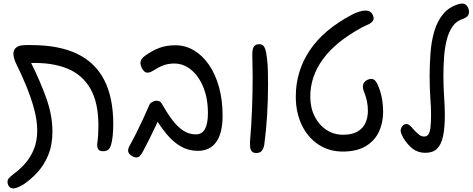

<svg xmlns="http://www.w3.org/2000/svg" viewBox="-20 -837 2641 1073"><path d="M613 -143Q613 -109 610 -79.5Q607 -50 602 -33Q597 -12 586.5 -2Q576 8 557 8Q538 8 530.5 -1Q523 -10 523 -29Q523 -32 523.5 -36Q524 -40 525 -44Q527 -60 528.5 -83.5Q530 -107 530 -134Q530 -263 485.5 -341Q441 -419 357 -453.5Q273 -488 154 -485Q204 -385 238.5 -289Q273 -193 273 -102Q273 -26 249 31Q225 88 187.5 128Q150 168 111 194Q99 201 83 208.5Q67 216 54 216Q43 216 35.5 210Q28 204 25 195.5Q22 187 22 179Q22 168 29.5 159Q37 150 58 134Q91 110 121 76Q151 42 169.5 -3.5Q188 -49 188 -107Q188 -164 170.5 -228.5Q153 -293 125.5 -359.5Q98 -426 67 -488Q62 -500 58.5 -513Q55 -526 55 -536Q55 -557 68 -569Q81 -581 100 -583Q109 -585 124 -585Q139 -585 155 -585Q310 -585 411.5 -536Q513 -487 563 -389Q613 -291 613 -143Z M1224 -191Q1224 -93 1188.5 -43.5Q1153 6 1086 6Q1034 6 991 -18.5Q948 -43 910 -89Q872 -135 835 -198L884 -210Q870 -175 850.5 -133.5Q831 -92 811.5 -53.5Q792 -15 777 13Q769 27 761 35Q753 43 742 43Q734 43 723 38Q712 33 704 24Q696 15 696 5Q696 -1 698 -8Q700 -15 704 -22Q721 -52 741 -92Q761 -132 780 -173Q799 -214 813 -247Q818 -260 830.5 -267Q843 -274 855 -274Q873 -274 882 -261Q912 -208 941.5 -168.5Q971 -129 1003.5 -107.5Q1036 -86 1074 -86Q1110 -86 1126 -117Q1142 -148 1142 -203Q1142 -288 1116 -350.5Q1090 -413 1047.5 -447.5Q1005 -482 954 -482Q919 -482 891 -471Q863 -460 834 -441Q818 -431 804 -431Q793 -431 784 -440.5Q775 -450 770 -462.5Q765 -475 765 -484Q765 -497 772 -507Q779 -517 790 -525Q832 -555 871 -569.5Q910 -584 960 -584Q1016 -584 1064 -555.5Q1112 -527 1148 -474.5Q1184 -422 1204 -350Q1224 -278 1224 -191Z M1473 -503Q1476 -476 1477 -442Q1478 -408 1478 -362Q1478 -283 1473 -196.5Q1468 -110 1457 -29Q1454 -10 1444.5 4Q1435 18 1412 18Q1395 18 1387 8.5Q1379 -1 1378 -15Q1377 -29 1377 -43Q1385 -135 1388.5 -229Q1392 -323 1392 -408Q1392 -440 1391 -472.5Q1390 -505 1390 -533Q1390 -548 1392.5 -561Q1395 -574 1403.5 -582Q1412 -590 1430 -590Q1447 -590 1455.5 -576.5Q1464 -563 1467.5 -543Q1471 -523 1473 -503Z M1633 -297Q1633 -439 1711 -555.5Q1789 -672 1947 -755Q1964 -764 1984.5 -771Q2005 -778 2021 -778Q2039 -778 2049 -771Q2059 -764 2063.5 -753.5Q2068 -743 2068 -734Q2068 -717 2045 -704Q2037 -700 2026 -695Q2015 -690 2005 -685Q1857 -605 1785.5 -507.5Q1714 -410 1714 -297Q1714 -235 1738.5 -186.5Q1763 -138 1804.5 -111Q1846 -84 1897 -84Q1947 -84 1977.5 -101.5Q2008 -119 2022 -149.5Q2036 -180 2036 -217Q2036 -246 2030.5 -272Q2025 -298 2015 -323Q2011 -332 2009.5 -340Q2008 -348 2008 -355Q2009 -369 2016.5 -378Q2024 -387 2035 -391.5Q2046 -396 2054 -396Q2068 -396 2077 -386Q2086 -376 2093 -359Q2107 -326 2114 -289.5Q2121 -253 2121 -211Q2121 -149 2096.5 -98.5Q2072 -48 2022 -19Q1972 10 1896 10Q1818 10 1758.5 -30Q1699 -70 1666 -139.5Q1633 -209 1633 -297Z M2357 17Q2317 17 2287.5 -5Q2258 -27 2234 -66Q2227 -79 2223 -89.5Q2219 -100 2219 -107Q2219 -116 2223.5 -124.5Q2228 -133 2235 -138.5Q2242 -144 2250 -144Q2259 -144 2267.5 -138Q2276 -132 2290 -115Q2304 -99 2319 -86.5Q2334 -74 2350 -74Q2365 -74 2373.5 -85Q2382 -96 2385.5 -123Q2389 -150 2389 -197Q2389 -234 2385 -289Q2381 -344 2381 -411Q2381 -478 2386 -543Q2391 -608 2407.5 -663.5Q2424 -719 2456.5 -758.5Q2489 -798 2543 -814Q2554 -817 2562 -817Q2576 -817 2584.5 -809.5Q2593 -802 2597 -791.5Q2601 -781 2601 -770Q2601 -754 2591 -745Q2581 -736 2569 -732Q2531 -721 2509 -689Q2487 -657 2476 -612Q2465 -567 2461.5 -515.5Q2458 -464 2458 -413Q2458 -354 2462 -295Q2466 -236 2466 -195Q2466 -120 2455.5 -73.5Q2445 -27 2421.5 -5Q2398 17 2357 17Z"/></svg>

Font: Playpen Sans Hebrew
Style: Regular
Weight: 400
Designer: Tom Grace, Laura Meseguer, Veronika Burian, José Scaglione
Foundry: TypeTogether
Version: Version 2.000